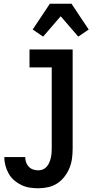

<svg xmlns="http://www.w3.org/2000/svg" viewBox="-20 -785 540 1028"><path d="M185 223Q162 223 139 219.5Q116 216 95 206Q74 196 56 180.5Q38 165 26.5 144.5Q15 124 9 101.5Q3 79 3 56H115Q115 70 119.5 83.5Q124 97 134 107.5Q144 118 157.5 122.5Q171 127 185 127Q198 127 210 122Q222 117 230.5 107Q239 97 244 85Q249 73 252 60.5Q255 48 256 35.5Q257 23 257 10V-424H138V-520H369V10Q369 37 365.5 63.5Q362 90 352 114.5Q342 139 325.5 160.5Q309 182 287 196.5Q265 211 238.5 217Q212 223 185 223ZM211 -589 155 -627 247 -765H363L424 -673L455 -627L399 -589L305 -698Z"/></svg>

Font: Iosevka
Style: Bold
Weight: 700
Monospace: yes
Designer: Belleve Invis
Foundry: Belleve Invis
Version: Version 32.5.0; ttfautohint (v1.8.4)